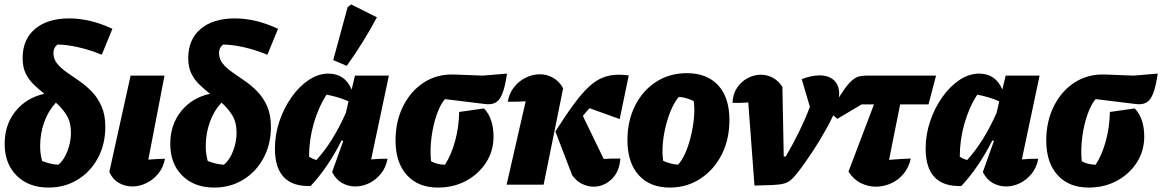

<svg xmlns="http://www.w3.org/2000/svg" viewBox="-20 -833 5242 866"><path d="M199 13Q109 13 55 -41Q1 -95 1 -184Q1 -271 50 -331.5Q99 -392 180 -410Q155 -430 132.5 -451.5Q110 -473 96 -501.5Q82 -530 82 -571Q82 -655 138 -702.5Q194 -750 292 -750Q387 -750 487 -703L439 -586Q386 -608 333 -620Q280 -632 239 -632Q221 -618 221 -594Q221 -567 237.5 -546.5Q254 -526 281 -507Q308 -488 338 -467.5Q368 -447 394.5 -419.5Q421 -392 438 -353.5Q455 -315 455 -261Q455 -182 421.5 -120Q388 -58 330 -22.5Q272 13 199 13ZM170 -107Q207 -92 243 -90Q268 -110 284 -151Q300 -192 300 -234Q300 -282 280 -314Q260 -346 232 -370Q197 -332 179 -281Q161 -230 161 -173Q161 -140 170 -107Z M724 -117Q717 -78 694 -50Q671 -22 640 -7Q609 8 577 8Q545 8 517 -7.5Q489 -23 473 -57L569 -492H722L649 -113Q686 -116 724 -117Z M946 13Q856 13 802 -41Q748 -95 748 -184Q748 -271 797 -331.5Q846 -392 927 -410Q902 -430 879.5 -451.5Q857 -473 843 -501.5Q829 -530 829 -571Q829 -655 885 -702.5Q941 -750 1039 -750Q1134 -750 1234 -703L1186 -586Q1133 -608 1080 -620Q1027 -632 986 -632Q968 -618 968 -594Q968 -567 984.5 -546.5Q1001 -526 1028 -507Q1055 -488 1085 -467.5Q1115 -447 1141.5 -419.5Q1168 -392 1185 -353.5Q1202 -315 1202 -261Q1202 -182 1168.5 -120Q1135 -58 1077 -22.5Q1019 13 946 13ZM917 -107Q954 -92 990 -90Q1015 -110 1031 -151Q1047 -192 1047 -234Q1047 -282 1027 -314Q1007 -346 979 -370Q944 -332 926 -281Q908 -230 908 -173Q908 -140 917 -107Z M1381 6Q1220 11 1220 -163Q1220 -226 1240.5 -286.5Q1261 -347 1295.5 -395.5Q1330 -444 1373 -472.5Q1416 -501 1461 -501Q1536 -501 1566 -429L1581 -492H1734L1654 -114Q1698 -118 1728 -117Q1721 -78 1698.5 -50Q1676 -22 1645.5 -7Q1615 8 1583 8Q1551 8 1523 -7.5Q1495 -23 1478 -57L1528 -197L1521 -200Q1459 -77 1381 6ZM1374 -126Q1390 -116 1407 -111Q1482 -193 1540 -324L1552 -376Q1507 -396 1453 -406Q1416 -349 1395 -275.5Q1374 -202 1374 -126ZM1544 -536 1483 -562 1548 -801 1564 -813 1680 -755Q1620 -642 1544 -536Z M1955 13Q1866 13 1815 -43.5Q1764 -100 1764 -199Q1764 -286 1798.5 -354.5Q1833 -423 1892 -461Q1951 -499 2026 -497L2158 -492L2267 -501Q2258 -442 2246.5 -412.5Q2235 -383 2219.5 -373Q2204 -363 2186 -363Q2181 -363 2176 -363Q2171 -363 2166 -364L1987 -386Q1967 -364 1950.5 -318Q1934 -272 1926.5 -215.5Q1919 -159 1924 -106Q1949 -91 1987 -90Q2016 -135 2033 -198Q2050 -261 2051 -328L2163 -344Q2206 -299 2206 -217Q2206 -152 2172.5 -100Q2139 -48 2082.5 -17.5Q2026 13 1955 13Z M2265 0 2351 -376Q2324 -374 2270 -374Q2277 -413 2299 -440.5Q2321 -468 2352 -483Q2383 -498 2415 -498Q2446 -498 2474 -482.5Q2502 -467 2520 -435L2432 0ZM2561 -42 2485 -240Q2532 -314 2568.5 -363.5Q2605 -413 2636.5 -442Q2668 -471 2700 -483.5Q2732 -496 2770 -496Q2791 -496 2816 -493L2775 -296L2639 -345Q2624 -329 2609 -310L2703 -116Q2715 -117 2732.5 -117.5Q2750 -118 2778 -118Q2774 -58 2738.5 -24.5Q2703 9 2657 9Q2632 9 2606.5 -3Q2581 -15 2561 -42Z M3001 13Q2911 13 2860.5 -43.5Q2810 -100 2810 -201Q2810 -288 2844.5 -356.5Q2879 -425 2939.5 -464Q3000 -503 3078 -503Q3169 -503 3219.5 -448Q3270 -393 3270 -292Q3270 -204 3235 -135.5Q3200 -67 3139 -27Q3078 13 3001 13ZM3038 -90Q3056 -109 3071 -143Q3086 -177 3096 -218Q3106 -259 3110 -300.5Q3114 -342 3109 -377Q3093 -385 3076 -390Q3059 -395 3042 -396Q3024 -376 3009 -342Q2994 -308 2983.5 -267Q2973 -226 2969.5 -184.5Q2966 -143 2971 -108Q2999 -94 3038 -90Z M3524 -127Q3593 -245 3633 -351L3596 -476Q3640 -493 3676 -493Q3718 -493 3741.5 -471Q3765 -449 3765 -410Q3765 -382 3751 -343Q3737 -306 3708 -253.5Q3679 -201 3643.5 -147Q3608 -93 3574 -50Q3560 -32 3547 -21Q3534 -10 3515.5 -5Q3497 0 3465.5 1.5Q3434 3 3383 4L3355 -371Q3321 -368 3284 -369Q3285 -408 3304 -436.5Q3323 -465 3352 -480.5Q3381 -496 3412 -496Q3440 -496 3465.5 -482.5Q3491 -469 3509 -441L3515 -127Z M3757 -297 3725 -324Q3758 -386 3781.5 -420.5Q3805 -455 3822.5 -470Q3840 -485 3855.5 -488.5Q3871 -492 3889 -492H4202L4168 -362H4040L3990 -112Q4014 -114 4038.5 -115.5Q4063 -117 4088 -118Q4079 -77 4055 -48.5Q4031 -20 3998 -5.5Q3965 9 3931 9Q3895 9 3862 -7.5Q3829 -24 3807 -59L3922 -362H3866Z M4316 6Q4155 11 4155 -163Q4155 -226 4175.5 -286.5Q4196 -347 4230.5 -395.5Q4265 -444 4308 -472.5Q4351 -501 4396 -501Q4471 -501 4501 -429L4516 -492H4669L4589 -114Q4633 -118 4663 -117Q4656 -78 4633.5 -50Q4611 -22 4580.5 -7Q4550 8 4518 8Q4486 8 4458 -7.5Q4430 -23 4413 -57L4463 -197L4456 -200Q4394 -77 4316 6ZM4309 -126Q4325 -116 4342 -111Q4417 -193 4475 -324L4487 -376Q4442 -396 4388 -406Q4351 -349 4330 -275.5Q4309 -202 4309 -126Z M4890 13Q4801 13 4750 -43.5Q4699 -100 4699 -199Q4699 -286 4733.5 -354.5Q4768 -423 4827 -461Q4886 -499 4961 -497L5093 -492L5202 -501Q5193 -442 5181.5 -412.5Q5170 -383 5154.5 -373Q5139 -363 5121 -363Q5116 -363 5111 -363Q5106 -363 5101 -364L4922 -386Q4902 -364 4885.5 -318Q4869 -272 4861.5 -215.5Q4854 -159 4859 -106Q4884 -91 4922 -90Q4951 -135 4968 -198Q4985 -261 4986 -328L5098 -344Q5141 -299 5141 -217Q5141 -152 5107.5 -100Q5074 -48 5017.5 -17.5Q4961 13 4890 13Z"/></svg>

Font: Piazzolla ExtraBold
Style: Italic
Weight: 800
Italic angle: -11.3°
Designer: Juan Pablo del Peral
Foundry: Huerta Tipografica
Version: Version 1.330